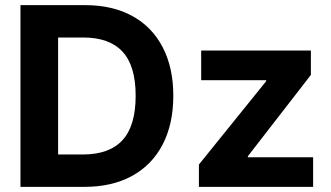

<svg xmlns="http://www.w3.org/2000/svg" viewBox="-20 -727 1289 747"><path d="M59.6 0V-707H311.5Q417.5 -707 494.6 -664.8Q571.8 -622.6 613 -543Q654.3 -463.4 654.3 -354.5Q654.3 -244.6 612.8 -164.8Q571.3 -85 493.7 -42.5Q416 0 308.6 0ZM302.7 -126Q405.3 -126 456.5 -181.6Q507.8 -237.3 507.8 -354.5Q507.8 -470.7 456.8 -525.9Q405.8 -581.1 303.7 -581.1H206.1V-126ZM753.9 -86.9 1015.6 -411.1V-415H762.7V-530.3H1189.5V-435.5L944.3 -119.1V-115.2H1198.2V0H753.9Z"/></svg>

Font: Pretendard
Style: Bold
Weight: 700
Designer: Base glyphs from Inter by Rasmus Andersson; Hangeul glyphs from Noto Sans CJK(Source Han Sans) by Jang Soo-young and Kan
Foundry: Kil Hyung-jin
Version: Version 1.309